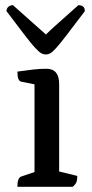

<svg xmlns="http://www.w3.org/2000/svg" viewBox="-20 -720 354 740"><path d="M47 0Q47 -36 63 -40L113 -57V-395L63 -405Q47 -407 47 -444Q82 -449 108 -452Q134 -455 159 -455Q208 -455 208 -396V-59L278 -42Q278 -26 274 -17Q270 -8 260 0ZM157 -510Q148 -510 139.5 -514.5Q131 -519 116 -535Q101 -551 75 -585Q49 -619 5 -677Q5 -687 12 -693.5Q19 -700 30 -700Q77 -658 107.5 -631Q138 -604 157 -587Q174 -604 204.5 -631Q235 -658 282 -700Q307 -700 307 -677Q263 -619 237 -585Q211 -551 196.5 -535Q182 -519 173.5 -514.5Q165 -510 157 -510Z"/></svg>

Font: Petrona Medium
Style: Regular
Weight: 500
Designer: Ringo R. Seeber
Foundry: Ringo R. Seeber
Version: Version 2.001; ttfautohint (v1.8.3)